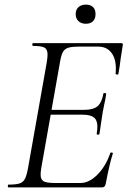

<svg xmlns="http://www.w3.org/2000/svg" viewBox="-20 -812 554 832"><path d="M16 -12Q49 -12 64.5 -17Q80 -22 87.5 -36Q95 -50 101 -81L183 -544Q186 -564 186 -576Q186 -598 173 -605.5Q160 -613 123 -613Q120 -613 120 -619Q120 -625 123 -625H506Q514 -625 512 -616L503 -559Q499 -523 493 -492Q492 -488 486 -489Q480 -490 481 -493Q482 -501 482 -516Q482 -559 462 -584.5Q442 -610 405 -610H323Q291 -610 275.5 -605Q260 -600 252.5 -586.5Q245 -573 240 -543L159 -85Q156 -67 156 -55Q156 -34 169 -26.5Q182 -19 219 -19H329Q366 -19 402 -55Q438 -91 458 -149Q459 -152 464.5 -151Q470 -150 469 -147Q454 -100 438 -15Q436 -7 432.5 -3.5Q429 0 422 0H16Q14 0 14 -6Q14 -12 16 -12ZM399 -233Q402 -250 402 -263Q402 -291 387 -303Q372 -315 338 -315H174L177 -336H345Q384 -336 402.5 -351.5Q421 -367 428 -406Q428 -409 434 -409Q436 -409 438.5 -407.5Q441 -406 440 -404Q436 -376 431 -356L425 -325L419 -286Q419 -283 411 -232Q410 -228 404 -228.5Q398 -229 399 -233ZM308 -751Q308 -770 320 -781Q332 -792 352 -792Q372 -792 383 -781.5Q394 -771 394 -751Q394 -731 383 -720Q372 -709 352 -709Q332 -709 320 -720.5Q308 -732 308 -751Z"/></svg>

Font: Cormorant Garamond
Style: Italic
Weight: 400
Italic angle: -10°
Designer: Christian Thalmann (Catharsis Fonts)
Foundry: Catharsis Fonts
Version: Version 4.000